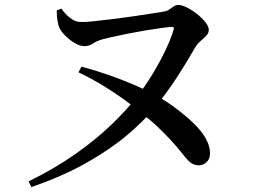

<svg xmlns="http://www.w3.org/2000/svg" viewBox="-20 -729 1040 778"><path d="M96 6Q202 -46 285 -104.5Q368 -163 429.5 -222Q491 -281 531 -332Q568 -379 598.5 -429.5Q629 -480 651 -526.5Q673 -573 683 -607Q686 -614 684 -617Q682 -620 675 -620Q660 -619 630.5 -615Q601 -611 565.5 -605Q530 -599 495 -592Q460 -585 433.5 -579Q407 -573 396 -570Q372 -563 356.5 -552.5Q341 -542 322 -542Q303 -542 281 -555.5Q259 -569 241.5 -587.5Q224 -606 218 -623Q214 -638 212 -651.5Q210 -665 210 -687L229 -694Q238 -680 250.5 -668Q263 -656 277 -648Q291 -640 306 -640Q322 -639 355.5 -642.5Q389 -646 430.5 -651Q472 -656 513.5 -662Q555 -668 590 -673.5Q625 -679 643 -682Q657 -684 666.5 -691Q676 -698 684.5 -703.5Q693 -709 703 -709Q716 -709 736.5 -699Q757 -689 777.5 -673Q798 -657 812 -639.5Q826 -622 826 -608Q826 -595 815.5 -584Q805 -573 791.5 -561.5Q778 -550 768 -532Q738 -479 696.5 -415Q655 -351 603 -288Q562 -238 494.5 -181Q427 -124 331 -69.5Q235 -15 107 29ZM785 -59Q765 -59 750 -72Q735 -85 711 -116Q692 -140 670 -163.5Q648 -187 620.5 -213.5Q593 -240 554 -270Q525 -295 486 -323.5Q447 -352 399.5 -381Q352 -410 298 -436L310 -459Q370 -443 423.5 -424Q477 -405 523 -385.5Q569 -366 605 -346Q643 -326 680.5 -299Q718 -272 750 -243Q782 -214 801 -188Q815 -168 823 -148Q831 -128 831 -107Q831 -85 817 -72Q803 -59 785 -59Z"/></svg>

Font: Noto Serif KR SemiBold
Style: Regular
Weight: 600
Designer: Ryoko NISHIZUKA 西塚涼子 (kana & ideographs); Frank Grießhammer (Latin, Greek & Cyrillic); Wenlong ZHANG 张文龙 (bopomofo); San
Foundry: Adobe
Version: Version 2.003-H1;hotconv 1.1.1;makeotfexe 2.6.0